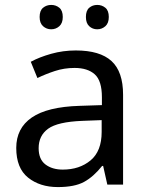

<svg xmlns="http://www.w3.org/2000/svg" viewBox="-20 -750 601 780"><path d="M288 -545Q386 -545 433 -502Q480 -459 480 -365V0H416L399 -76H395Q360 -32 321.5 -11Q283 10 215 10Q142 10 94 -28.5Q46 -67 46 -149Q46 -229 109 -272.5Q172 -316 303 -320L394 -323V-355Q394 -422 365 -448Q336 -474 283 -474Q241 -474 203 -461.5Q165 -449 132 -433L105 -499Q140 -518 188 -531.5Q236 -545 288 -545ZM314 -259Q214 -255 175.5 -227Q137 -199 137 -148Q137 -103 164.5 -82Q192 -61 235 -61Q303 -61 348 -98.5Q393 -136 393 -214V-262ZM141 -681Q141 -707 155 -718.5Q169 -730 188 -730Q207 -730 221 -718.5Q235 -707 235 -681Q235 -656 221 -643.5Q207 -631 188 -631Q169 -631 155 -643.5Q141 -656 141 -681ZM329 -681Q329 -707 342.5 -718.5Q356 -730 375 -730Q394 -730 408 -718.5Q422 -707 422 -681Q422 -656 408 -643.5Q394 -631 375 -631Q356 -631 342.5 -643.5Q329 -656 329 -681Z"/></svg>

Font: Noto Sans Multani
Style: Regular
Weight: 400
Designer: Monotype Design Team
Foundry: Monotype Imaging Inc.
Version: Version 2.002; ttfautohint (v1.8.4.7-5d5b)